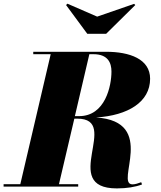

<svg xmlns="http://www.w3.org/2000/svg" viewBox="-55 -1038 894 1068"><path d="M485.5 -945.5 320 -1017.5 312.5 -1010 430.5 -850H535.5L697.5 -1010L691 -1016.5ZM-35 -13.5V0H380V-13.5H273L358.5 -378H375C621 -378 272 10 595 10C650.5 10 699 2 735 -12L730.5 -24.5C713.5 -18 696.5 -12.5 682 -12.5C582 -12.5 822.5 -363 479.5 -384.5C657 -395.5 780 -470.5 780 -600C780 -710 666 -750 535 -750H130V-736.5H227L58 -13.5ZM465 -736.5C545 -736.5 565 -689 565 -640C565 -561 531 -392 385 -392H361.5L442 -736.5Z"/></svg>

Font: Bodoni* 16pt Fatface
Style: Italic
Weight: 900
Italic angle: -13°
Version: Version 2.3